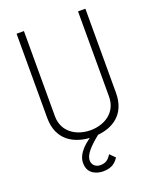

<svg xmlns="http://www.w3.org/2000/svg" viewBox="-165 -796 896 1104"><g transform="rotate(-20 283.0 -244.0)"><path d="M74 -701V-186C74 -48 172 0 265 6C180 65 179 112 179 130C179 203 247 213 271 213C312 213 343 202 368 163L337 132C320 159 303 174 269 174C238 174 218 152 220 124C222 93 251 57 316 5C406 -3 495 -54 495 -186V-701H450V-180C450 -81 369 -34 285 -34C202 -34 119 -81 119 -180V-701Z"/></g></svg>

Font: Advent Pro
Style: Light
Weight: 300
Designer: Andreas Kalpakidis
Foundry: Andreas Kalpakidis
Version: Version 2.002 2007